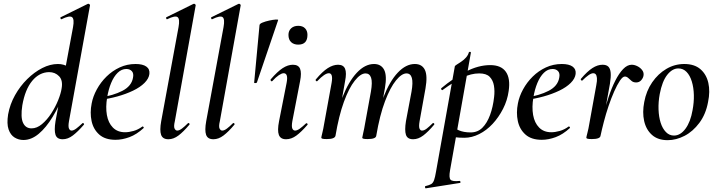

<svg xmlns="http://www.w3.org/2000/svg" viewBox="-20 -746 3888 1041"><path d="M107 13Q81 13 59 -0.5Q37 -14 26.5 -44.5Q16 -75 24 -126Q34 -181 61.5 -230Q89 -279 127.5 -317Q166 -355 209 -377Q252 -399 294 -399Q326 -399 351 -383Q376 -367 378 -332L331 -246Q301 -171 265.5 -112.5Q230 -54 190 -20.5Q150 13 107 13ZM151 -50Q180 -50 207.5 -73Q235 -96 257.5 -130.5Q280 -165 295 -202Q310 -239 314 -266Q322 -310 300.5 -332.5Q279 -355 246 -355Q193 -354 154.5 -307.5Q116 -261 101 -175Q91 -110 105 -80Q119 -50 151 -50ZM320 9Q289 9 281 -15Q273 -39 281 -89L376 -599Q384 -643 370.5 -653Q357 -663 314 -642Q310 -640 308 -646Q306 -652 310 -653L456 -725Q461 -727 465 -723Q469 -719 468 -717L354 -89Q349 -60 354 -49Q359 -38 368 -38Q379 -38 393.5 -49Q408 -60 426 -77Q429 -81 433.5 -77Q438 -73 434 -69Q402 -32 375 -11.5Q348 9 320 9Z M606 12Q550 12 518 -16.5Q486 -45 476.5 -90Q467 -135 477 -185Q484 -223 505 -261.5Q526 -300 557.5 -331Q589 -362 629 -380.5Q669 -399 715 -399Q754 -399 773.5 -385Q793 -371 790 -345Q787 -320 763.5 -296.5Q740 -273 701.5 -254.5Q663 -236 616 -223Q569 -210 519 -204L521 -217Q594 -228 643.5 -253.5Q693 -279 701 -324Q706 -348 695 -360Q684 -372 665 -372Q639 -372 618 -351.5Q597 -331 582.5 -296Q568 -261 561 -218Q552 -165 559.5 -122.5Q567 -80 592 -54.5Q617 -29 658 -29Q679 -29 704 -36Q729 -43 752 -60Q754 -62 757.5 -58Q761 -54 759 -52Q721 -17 682 -2.5Q643 12 606 12Z M893 9Q862 9 853.5 -15Q845 -39 854 -89L948 -599Q956 -643 943 -653Q930 -663 887 -642Q883 -640 881 -646Q879 -652 883 -653L1029 -725Q1034 -727 1038 -723Q1042 -719 1041 -717L928 -89Q921 -60 926.5 -49Q932 -38 941 -38Q952 -38 966.5 -49Q981 -60 998 -77Q1002 -81 1006 -77Q1010 -73 1006 -69Q975 -32 948 -11.5Q921 9 893 9Z M1137 9Q1106 9 1097.5 -15Q1089 -39 1098 -89L1192 -599Q1200 -643 1187 -653Q1174 -663 1131 -642Q1127 -640 1125 -646Q1123 -652 1127 -653L1273 -725Q1278 -727 1282 -723Q1286 -719 1285 -717L1172 -89Q1165 -60 1170.5 -49Q1176 -38 1185 -38Q1196 -38 1210.5 -49Q1225 -60 1242 -77Q1246 -81 1250 -77Q1254 -73 1250 -69Q1219 -32 1192 -11.5Q1165 9 1137 9Z M1358 -298 1387 -609Q1387 -617 1403 -623.5Q1419 -630 1439.5 -634.5Q1460 -639 1475 -640Q1490 -641 1488 -637L1373 -299Q1372 -296 1365 -295.5Q1358 -295 1358 -298Z M1531 9Q1501 9 1492 -14.5Q1483 -38 1493 -89L1534 -297Q1544 -349 1518 -349Q1508 -349 1492 -338.5Q1476 -328 1457 -307Q1453 -303 1449 -307.5Q1445 -312 1448 -316Q1484 -358 1512.5 -376.5Q1541 -395 1568 -395Q1598 -395 1607 -373Q1616 -351 1607 -306L1565 -89Q1560 -60 1565 -49Q1570 -38 1580 -38Q1591 -38 1605.5 -48.5Q1620 -59 1638 -76Q1642 -80 1646 -76Q1650 -72 1646 -68Q1614 -31 1587 -11Q1560 9 1531 9ZM1597 -504Q1573 -504 1558.5 -517.5Q1544 -531 1544 -557Q1544 -579 1558.5 -592.5Q1573 -606 1597 -606Q1621 -606 1634 -592.5Q1647 -579 1647 -557Q1647 -504 1597 -504Z M2220 9Q2189 9 2181 -15Q2173 -39 2181 -89L2211 -248Q2220 -299 2213 -323.5Q2206 -348 2184 -348Q2158 -348 2127 -310Q2096 -272 2067.5 -197Q2039 -122 2020 -10L2005 -11Q2025 -132 2059 -219Q2093 -306 2137 -352.5Q2181 -399 2229 -399Q2268 -399 2283.5 -367.5Q2299 -336 2287 -267L2255 -89Q2250 -60 2254.5 -49Q2259 -38 2268 -38Q2280 -38 2294 -49Q2308 -60 2325 -77Q2329 -81 2333 -77Q2337 -73 2333 -69Q2302 -32 2275 -11.5Q2248 9 2220 9ZM1752 8Q1734 8 1728 6Q1722 4 1722 1Q1722 -3 1727.5 -25Q1733 -47 1737 -72L1778 -297Q1787 -349 1763 -349Q1752 -349 1736.5 -338.5Q1721 -328 1701 -307Q1698 -303 1693.5 -307.5Q1689 -312 1693 -316Q1728 -358 1757 -376.5Q1786 -395 1813 -395Q1842 -395 1851 -373Q1860 -351 1851 -306L1799 -10Q1795 8 1752 8ZM1973 8Q1956 8 1950 6Q1944 4 1944 1Q1944 -3 1949.5 -26Q1955 -49 1959 -74L1991 -249Q2000 -301 1992 -324.5Q1984 -348 1962 -348Q1935 -348 1903.5 -308.5Q1872 -269 1844.5 -193.5Q1817 -118 1799 -10L1783 -11Q1802 -130 1836 -217Q1870 -304 1914.5 -351.5Q1959 -399 2008 -399Q2046 -399 2062.5 -368Q2079 -337 2067 -268L2020 -10Q2018 8 1973 8Z M2289 275Q2286 276 2284.5 270Q2283 264 2287 263Q2308 258 2318 252Q2328 246 2333.5 230.5Q2339 215 2344 185L2446 -386Q2446 -389 2456 -395.5Q2466 -402 2480.5 -411.5Q2495 -421 2506.5 -434Q2518 -447 2522 -462Q2524 -466 2529 -465Q2534 -464 2533 -460L2420 178Q2413 218 2423 228.5Q2433 239 2471 235Q2475 234 2476.5 239.5Q2478 245 2473 246ZM2498 1Q2469 1 2446.5 -2Q2424 -5 2410 -8L2420 -67Q2440 -52 2466.5 -40Q2493 -28 2532 -28Q2570 -28 2595.5 -53.5Q2621 -79 2637 -122.5Q2653 -166 2659 -220Q2663 -253 2658 -282Q2653 -311 2635 -329.5Q2617 -348 2578 -348Q2534 -348 2487 -325Q2440 -302 2381 -259Q2377 -255 2373.5 -260Q2370 -265 2373 -268Q2436 -321 2504.5 -357Q2573 -393 2638 -393Q2697 -393 2722.5 -357Q2748 -321 2738 -253Q2731 -202 2707.5 -156Q2684 -110 2651 -74.5Q2618 -39 2578 -19Q2538 1 2498 1Z M2917 12Q2861 12 2829 -16.5Q2797 -45 2787.5 -90Q2778 -135 2788 -185Q2795 -223 2816 -261.5Q2837 -300 2868.5 -331Q2900 -362 2940 -380.5Q2980 -399 3026 -399Q3065 -399 3084.5 -385Q3104 -371 3101 -345Q3098 -320 3074.5 -296.5Q3051 -273 3012.5 -254.5Q2974 -236 2927 -223Q2880 -210 2830 -204L2832 -217Q2905 -228 2954.5 -253.5Q3004 -279 3012 -324Q3017 -348 3006 -360Q2995 -372 2976 -372Q2950 -372 2929 -351.5Q2908 -331 2893.5 -296Q2879 -261 2872 -218Q2863 -165 2870.5 -122.5Q2878 -80 2903 -54.5Q2928 -29 2969 -29Q2990 -29 3015 -36Q3040 -43 3063 -60Q3065 -62 3068.5 -58Q3072 -54 3070 -52Q3032 -17 2993 -2.5Q2954 12 2917 12Z M3236 -10 3226 -11Q3236 -62 3249.5 -115.5Q3263 -169 3279.5 -219Q3296 -269 3316 -308.5Q3336 -348 3358.5 -371.5Q3381 -395 3405 -395Q3420 -395 3436 -387Q3452 -379 3462 -365.5Q3472 -352 3469 -336Q3467 -323 3456.5 -311Q3446 -299 3429 -299Q3414 -299 3404.5 -307Q3395 -315 3386.5 -323Q3378 -331 3368 -331Q3356 -331 3341 -308.5Q3326 -286 3310 -250Q3294 -214 3279.5 -171Q3265 -128 3254 -85.5Q3243 -43 3236 -10ZM3189 8Q3171 8 3165 6Q3159 4 3159 1Q3159 -3 3165 -26Q3171 -49 3175 -74L3213 -284Q3218 -309 3216.5 -323Q3215 -337 3210 -343Q3205 -349 3197 -349Q3186 -349 3171 -338.5Q3156 -328 3138 -310Q3135 -307 3131 -311Q3127 -315 3130 -319Q3164 -359 3192 -377Q3220 -395 3247 -395Q3268 -395 3278.5 -384.5Q3289 -374 3291 -351.5Q3293 -329 3287 -292L3236 -10Q3234 8 3189 8Z M3600 14Q3547 14 3515 -14.5Q3483 -43 3472.5 -90Q3462 -137 3473 -193Q3484 -253 3516 -299.5Q3548 -346 3593 -372.5Q3638 -399 3690 -399Q3745 -399 3777.5 -371Q3810 -343 3820.5 -296.5Q3831 -250 3819 -193Q3807 -127 3772 -80Q3737 -33 3691.5 -9.5Q3646 14 3600 14ZM3634 -11Q3669 -11 3696.5 -48Q3724 -85 3735 -149Q3743 -191 3742 -231Q3741 -271 3731 -304Q3721 -337 3702.5 -356Q3684 -375 3658 -375Q3625 -375 3597.5 -340Q3570 -305 3557 -236Q3549 -193 3550.5 -152.5Q3552 -112 3562 -80.5Q3572 -49 3590.5 -30Q3609 -11 3634 -11Z"/></svg>

Font: Cormorant Infant Light SemiBold
Style: Italic
Weight: 600
Italic angle: -10°
Version: Version 4.001